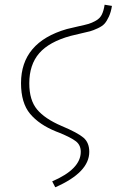

<svg xmlns="http://www.w3.org/2000/svg" viewBox="-20 -593 494 813"><path d="M214 200 201 175Q322 123 322 50Q322 21 301 5Q280 -11 231 -31Q222 -34 218 -36Q146 -65 107.5 -111Q69 -157 69 -241Q69 -414 263 -470Q282 -475 312 -481.5Q342 -488 355.5 -492Q369 -496 386 -505.5Q403 -515 411 -531Q419 -547 423 -573L454 -568Q450 -542 441 -522.5Q432 -503 422.5 -492.5Q413 -482 393.5 -473Q374 -464 361 -460.5Q348 -457 321 -451Q294 -445 279 -441Q188 -416 146 -367.5Q104 -319 104 -240Q104 -169 137 -129.5Q170 -90 240 -60Q309 -31 333.5 -10Q358 11 358 50Q358 137 214 200Z"/></svg>

Font: Fira Sans UltraLight
Style: Italic
Weight: 200
Italic angle: -8°
Designer: Carrois Corporate & Edenspiekermann AG
Foundry: Carrois Corporate GbR & Edenspiekermann AG
Version: Version 4.203;PS 004.203;hotconv 1.0.88;makeotf.lib2.5.64775